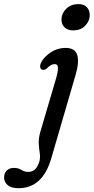

<svg xmlns="http://www.w3.org/2000/svg" viewBox="-150 -696 468 960"><path d="M216 -544Q187 -544 171.5 -560.5Q156 -577 157.5 -602Q159 -630.5 182 -653Q205 -675.5 242 -675.5Q271 -675.5 285.5 -658.8Q300 -642 298.5 -616Q297 -588 274.5 -566Q252 -544 216 -544ZM227.5 -320 106 97Q62.5 245 -57.5 245Q-93 245 -111.2 230Q-129.5 215 -129.5 192Q-129.5 170.5 -116.5 157Q-103.5 143.5 -80 143.5Q-58.5 143.5 -43.2 153.5Q-28 163.5 -7 163.5Q9.5 163.5 23.8 151.8Q38 140 47 111Q52 91.5 48.8 70.5Q45.5 49.5 43.8 23.5Q42 -2.5 52 -38L128.5 -297.5Q139.5 -334 139.8 -354.8Q140 -375.5 123.5 -375.5Q104.5 -375.5 84.5 -354Q72 -344 60.5 -347.5Q53 -350 51 -360.2Q49 -370.5 56.5 -385Q70 -411.5 103.5 -434Q137 -456.5 177 -456.5Q225.5 -456.5 236.2 -421Q247 -385.5 227.5 -320Z"/></svg>

Font: Fraunces 72pt SuperSoft
Style: Italic
Weight: 400
Italic angle: -16°
Version: Version 1.000;[b76b70a41]